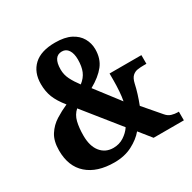

<svg xmlns="http://www.w3.org/2000/svg" viewBox="-162 -885 1054 1055"><g transform="rotate(-30 365.0 -357.0)"><path d="M272 10Q163 10 101.5 -44Q40 -98 40 -199Q40 -259 64 -296.5Q88 -334 125.5 -357.5Q163 -381 202 -398Q165 -444 150.5 -481.5Q136 -519 136 -565Q136 -639 181.5 -681.5Q227 -724 317 -724Q378 -724 416 -704.5Q454 -685 472.5 -652.5Q491 -620 491 -582Q491 -522 459 -481.5Q427 -441 366 -407L482 -256Q487 -281 489.5 -315.5Q492 -350 492 -382V-427H694V-372H676Q657 -372 638.5 -369.5Q620 -367 605.5 -354Q591 -341 584 -310Q578 -282 568.5 -251.5Q559 -221 547 -190L638 -84Q653 -66 672.5 -60.5Q692 -55 708 -55H717V0H525L464 -76Q435 -41 386 -15.5Q337 10 272 10ZM325 -454Q355 -477 367.5 -507Q380 -537 380 -581Q380 -619 365.5 -641Q351 -663 325 -663Q270 -663 270 -580Q270 -547 285 -517Q300 -487 325 -454ZM307 -62Q344 -62 373.5 -81Q403 -100 421 -127L242 -350Q215 -326 206 -289Q197 -252 197 -203Q197 -136 227 -99Q257 -62 307 -62Z"/></g></svg>

Font: Noto Serif Armenian Condensed ExtraBold
Style: Regular
Weight: 800
Width: 3
Designer: Monotype Design Team
Foundry: Monotype Imaging Inc.
Version: Version 2.008; ttfautohint (v1.8.4.7-5d5b)